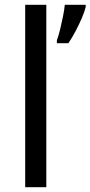

<svg xmlns="http://www.w3.org/2000/svg" viewBox="-20 -780 377 800"><path d="M173 0H85V-760H173ZM337 -751Q333 -733 321.5 -706Q310 -679 295 -650.5Q280 -622 265 -600H217V-612Q224 -631 230.5 -657.5Q237 -684 242.5 -711.5Q248 -739 250 -760H337Z"/></svg>

Font: Noto Sans Nag Mundari
Style: Regular
Weight: 400
Designer: Muthu Nedumaran
Version: Version 1.000; ttfautohint (v1.8.4.7-5d5b)